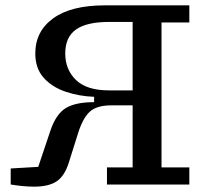

<svg xmlns="http://www.w3.org/2000/svg" viewBox="-20 -690 760 718"><path d="M388 -352H476V-608H388Q304 -608 264 -579.5Q224 -551 224 -490Q224 -430 264 -391Q304 -352 388 -352ZM20 0V-60L123 -66L168 -200Q189 -263 225.5 -285.5Q262 -308 332 -308V-328Q276 -330 225.5 -347Q175 -364 143.5 -399Q112 -434 112 -490Q112 -573 179 -621.5Q246 -670 372 -670H688V-606H584V-64H688V0H380V-64H476V-296H396Q342 -296 316 -272.5Q290 -249 272 -192L238 -84Q222 -32 192 -12Q162 8 108 8Q84 8 61 5.5Q38 3 20 0Z"/></svg>

Font: Source Serif 4 Caption
Style: Regular
Weight: 400
Designer: Frank Grießhammer
Foundry: Adobe Systems Incorporated
Version: Version 4.004;hotconv 1.0.117;makeotfexe 2.5.65602